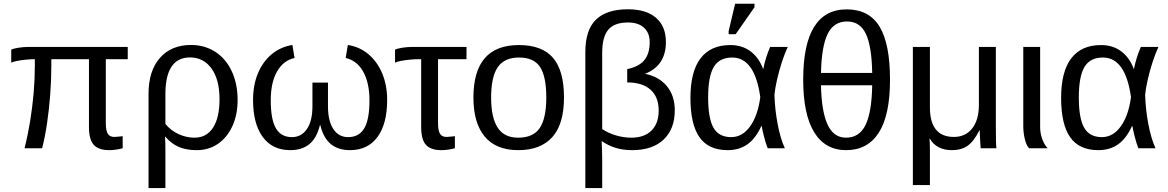

<svg xmlns="http://www.w3.org/2000/svg" viewBox="-20 -773 6088 1001"><path d="M549.8 9.8Q493.7 9.8 468.8 -17.8Q443.8 -45.4 443.8 -110.8V-464.4H247.6V-429.2Q247.6 -355 241.7 -278.3Q235.8 -201.7 225.3 -130.4Q214.8 -59.1 199.7 0H107.9Q125 -67.4 137 -140.6Q148.9 -213.9 155.3 -286.9Q161.6 -359.9 161.6 -425.3V-464.4Q140.1 -464.4 114.7 -461.9Q89.4 -459.5 68.4 -455.3Q47.4 -451.2 38.6 -446.3V-514.2Q50.3 -520 76.4 -524.2Q102.5 -528.3 127.9 -528.3H646V-464.4H531.7V-129.9Q531.7 -92.8 542 -75.7Q552.2 -58.6 577.6 -59.1Q588.4 -59.6 598.6 -60.8Q608.9 -62 619.6 -63V0Q581.5 9.8 549.8 9.8Z M1218.8 -252Q1218.8 -174.8 1191.7 -115.7Q1164.6 -56.6 1116.7 -23.4Q1068.8 9.8 1005.4 9.8Q951.7 9.8 912.6 -6.8Q873.5 -23.4 842.3 -60.1H840.3Q841.3 -45.4 841.8 -30.5Q842.3 -15.6 842.3 0V207.5H754.4V-283.7Q754.4 -403.3 813.5 -470.9Q872.6 -538.6 976.6 -538.6Q1045.9 -538.6 1101.6 -503.4Q1157.2 -467.8 1188 -402.1Q1218.8 -336.4 1218.8 -252ZM1124.5 -255.9Q1124.5 -357.9 1082.8 -415.8Q1041 -473.6 970.7 -473.6Q842.3 -473.6 842.3 -281.7V-127Q869.1 -93.3 910.2 -74.2Q951.2 -55.2 994.1 -55.2Q1056.2 -55.2 1090.3 -106.9Q1124.5 -158.7 1124.5 -255.9Z M1689.9 -219.2Q1689.9 -142.6 1717.8 -100.3Q1745.6 -58.1 1795.4 -58.1Q1851.1 -58.1 1878.7 -103.5Q1906.2 -148.9 1906.2 -250Q1906.2 -340.3 1874 -398.7Q1841.8 -457 1782.2 -470.7L1793.5 -538.6Q1857.4 -528.3 1903.3 -488.3Q1949.2 -448.2 1973.9 -387.2Q1998.5 -326.2 1998.5 -252.4Q1998.5 -127.4 1948 -58.8Q1897.5 9.8 1804.7 9.8Q1743.2 9.8 1704.8 -21.7Q1666.5 -53.2 1649.9 -120.6H1647.9Q1631.3 -53.2 1593 -21.7Q1554.7 9.8 1493.2 9.8Q1400.4 9.8 1349.9 -58.8Q1299.3 -127.4 1299.3 -252.4Q1299.3 -328.6 1324.2 -389.4Q1349.1 -450.2 1395.3 -489.3Q1441.4 -528.3 1504.4 -538.6L1515.6 -470.7Q1457.5 -458 1424.6 -400.6Q1391.6 -343.3 1391.6 -250Q1391.6 -149.4 1418.7 -103.8Q1445.8 -58.1 1501.5 -58.1Q1551.3 -58.1 1580.1 -100.3Q1608.9 -142.6 1608.9 -219.2V-342.3H1689.9Z M2162.6 -464.4Q2141.1 -464.4 2115.7 -461.9Q2090.3 -459.5 2069.3 -455.3Q2048.3 -451.2 2039.6 -446.3V-514.2Q2051.3 -520 2077.4 -524.2Q2103.5 -528.3 2128.9 -528.3H2412.1V-464.4H2263.7V-129.9Q2263.7 -92.8 2273.9 -75.7Q2284.2 -58.6 2309.6 -59.1Q2320.3 -59.6 2330.6 -60.8Q2340.8 -62 2351.6 -63V0Q2313.5 9.8 2281.7 9.8Q2225.6 9.8 2200.7 -17.8Q2175.8 -45.4 2175.8 -110.8V-464.4Z M2920.4 -264.6Q2920.4 -126 2859.4 -58.1Q2798.3 9.8 2682.1 9.8Q2566.4 9.8 2507.3 -60.8Q2448.2 -131.3 2448.2 -264.6Q2448.2 -538.1 2685.1 -538.1Q2806.2 -538.1 2863.3 -471.4Q2920.4 -404.8 2920.4 -264.6ZM2828.1 -264.6Q2828.1 -374 2795.7 -423.6Q2763.2 -473.1 2686.5 -473.1Q2609.4 -473.1 2575 -422.6Q2540.5 -372.1 2540.5 -264.6Q2540.5 -160.2 2574.5 -107.7Q2608.4 -55.2 2681.2 -55.2Q2760.3 -55.2 2794.2 -106Q2828.1 -156.7 2828.1 -264.6Z M3498 -197.8Q3498 -101.1 3440.2 -45.7Q3382.3 9.8 3274.9 9.8Q3185.1 9.8 3119.6 -36.1H3116.7Q3119.6 19.5 3119.6 62.5V207.5H3031.7V-501.5Q3031.7 -617.2 3087.4 -670.9Q3143.1 -724.6 3253.4 -724.6Q3349.6 -724.6 3400.6 -679.9Q3451.7 -635.3 3451.7 -554.2Q3451.7 -430.7 3342.8 -388.2Q3415 -374 3456.5 -324.2Q3498 -274.4 3498 -197.8ZM3119.6 -100.1Q3150.9 -79.1 3191.2 -67.1Q3231.4 -55.2 3271 -55.2Q3339.8 -55.2 3377 -92.8Q3414.1 -130.4 3414.1 -196.3Q3414.1 -267.1 3371.8 -305.2Q3329.6 -343.3 3250 -343.3V-412.6Q3312 -425.8 3339.6 -459.7Q3367.2 -493.7 3367.2 -553.2Q3367.2 -601.1 3337.6 -628.4Q3308.1 -655.8 3254.4 -655.8Q3182.6 -655.8 3151.1 -617.9Q3119.6 -580.1 3119.6 -498.5Z M3949.2 -115.7Q3918.5 -49.3 3875.7 -19.8Q3833 9.8 3773.9 9.8Q3673.8 9.8 3626.7 -57.6Q3579.6 -125 3579.6 -261.7Q3579.6 -400.4 3632.6 -469.2Q3685.5 -538.1 3787.6 -538.1Q3849.1 -538.1 3892.8 -505.4Q3936.5 -472.7 3958.5 -413.6H3959.5Q3970.2 -470.2 3995.1 -528.3H4086.9Q4070.8 -494.1 4055.9 -447.8Q4041 -401.4 4030.8 -356.2Q4020.5 -311 4017.6 -278.8Q4020 -200.7 4034.4 -125.5Q4048.8 -50.3 4071.8 0H3982.4Q3970.7 -29.8 3962.2 -64.7Q3953.6 -99.6 3951.2 -115.7ZM3671.9 -264.6Q3671.9 -156.2 3699.7 -107.2Q3727.5 -58.1 3792 -58.1Q3850.6 -58.1 3890.9 -114.5Q3931.2 -170.9 3943.8 -266.6Q3915 -473.1 3797.4 -473.1Q3731 -473.1 3701.4 -424.1Q3671.9 -375 3671.9 -264.6ZM3913.6 -735.4 3815.4 -594.7H3778.8V-610.8L3812.5 -753.4H3913.6Z M4620.1 -357.9Q4620.1 -171.9 4561.5 -81.1Q4502.9 9.8 4391.6 9.8Q4282.2 9.8 4224.9 -83.3Q4167.5 -176.3 4167.5 -357.9Q4167.5 -724.1 4394.5 -724.1Q4511.2 -724.1 4565.7 -634Q4620.1 -543.9 4620.1 -357.9ZM4396 -661.1Q4326.7 -661.1 4294.9 -595.9Q4263.2 -530.8 4260.3 -392.6H4527.3Q4524.9 -531.2 4494.4 -596.2Q4463.9 -661.1 4396 -661.1ZM4390.6 -55.2Q4460.4 -55.2 4492.7 -121.8Q4524.9 -188.5 4527.3 -328.6H4260.3Q4262.7 -193.8 4294.2 -124.5Q4325.7 -55.2 4390.6 -55.2Z M5092.8 0Q5092.3 -3.9 5091.1 -21.5Q5089.8 -39.1 5089.1 -59.6Q5088.4 -80.1 5087.9 -92.8H5085.9Q5056.6 -35.2 5024.2 -12.7Q4991.7 9.8 4942.4 9.8Q4902.3 9.8 4873 -5.9Q4843.8 -21.5 4828.1 -49.8H4826.2Q4827.1 -39.1 4827.6 -24.4Q4828.1 -9.8 4828.1 9.8V191.9H4739.3V-528.3H4828.1V-213.9Q4828.1 -59.1 4953.1 -59.1Q5013.7 -59.1 5048.6 -103.5Q5083.5 -147.9 5083.5 -227.1V-528.3H5171.9V-113.8Q5171.9 -20.5 5174.8 0Z M5345.2 0Q5330.6 -15.6 5322.8 -48.6Q5314.9 -81.5 5314.9 -115.2V-528.3H5402.8V-110.8Q5402.8 -79.1 5413.3 -49.3Q5423.8 -19.5 5441.9 0Z M5881.8 -115.7Q5851.1 -49.3 5808.3 -19.8Q5765.6 9.8 5706.5 9.8Q5606.4 9.8 5559.3 -57.6Q5512.2 -125 5512.2 -261.7Q5512.2 -400.4 5565.2 -469.2Q5618.2 -538.1 5720.2 -538.1Q5781.7 -538.1 5825.4 -505.4Q5869.1 -472.7 5891.1 -413.6H5892.1Q5902.8 -470.2 5927.7 -528.3H6019.5Q6003.4 -494.1 5988.5 -447.8Q5973.6 -401.4 5963.4 -356.2Q5953.1 -311 5950.2 -278.8Q5952.6 -200.7 5967 -125.5Q5981.4 -50.3 6004.4 0H5915Q5903.3 -29.8 5894.8 -64.7Q5886.2 -99.6 5883.8 -115.7ZM5604.5 -264.6Q5604.5 -156.2 5632.3 -107.2Q5660.2 -58.1 5724.6 -58.1Q5783.2 -58.1 5823.5 -114.5Q5863.8 -170.9 5876.5 -266.6Q5847.7 -473.1 5730 -473.1Q5663.6 -473.1 5634 -424.1Q5604.5 -375 5604.5 -264.6Z"/></svg>

Font: Arimo
Style: Regular
Weight: 400
Designer: Steve Matteson
Foundry: Monotype Imaging Inc.
Version: Version 1.33